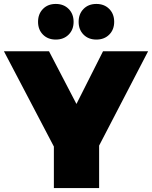

<svg xmlns="http://www.w3.org/2000/svg" viewBox="-30 -964 779 984"><path d="M-9.8 -701.2H221.2L361.8 -431.2L498 -701.2H729L478 -217.8V0H246.1V-212.9ZM165 -852.1Q165 -892.6 190.2 -918.2Q215.3 -943.8 255.9 -943.8Q296.4 -943.8 321.8 -918.2Q347.2 -892.6 347.2 -852.1Q347.2 -812 321.8 -786.6Q296.4 -761.2 255.9 -761.2Q215.3 -761.2 190.2 -786.6Q165 -812 165 -852.1ZM373 -852.1Q373 -892.6 398.2 -918.2Q423.3 -943.8 463.9 -943.8Q504.4 -943.8 529.8 -918.2Q555.2 -892.6 555.2 -852.1Q555.2 -812 529.8 -786.6Q504.4 -761.2 463.9 -761.2Q423.3 -761.2 398.2 -786.6Q373 -812 373 -852.1Z"/></svg>

Font: Trueno Black
Style: Regular
Weight: 900
Designer: Julieta Ulanovsky
Foundry: Julieta Ulanovsky
Version: Version 3.001b | FøM Fix